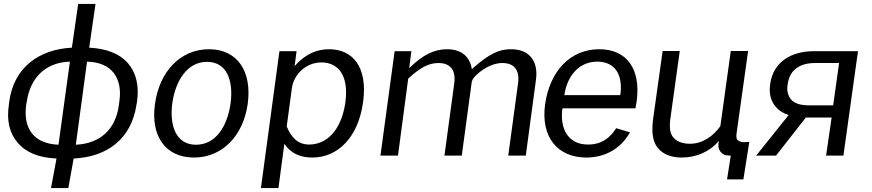

<svg xmlns="http://www.w3.org/2000/svg" viewBox="-20 -790 4427 975"><path d="M113 -258 116 -274C134 -395 210 -473 335 -477L277 -55C215 -58 170 -77 142 -113C114 -149 105 -197 113 -258ZM586 -274 584 -258C568 -134 490 -61 365 -55L422 -477C486 -475 530 -455 558 -419C585 -383 595 -335 586 -274ZM267 15 239 165H327L354 15C525 7 647 -85 673 -258L676 -274C687 -355 672 -419 630 -469C588 -517 523 -543 433 -548L465 -770H377L345 -548C177 -539 50 -447 27 -274L25 -258C13 -177 28 -113 71 -64C113 -15 178 11 267 15Z M965 10C1111 10 1216 -103 1238 -263C1260 -425 1188 -540 1041 -540C896 -540 789 -426 767 -262C744 -102 818 10 965 10ZM975 -55C874 -55 840 -151 855 -266C871 -380 931 -476 1031 -476C1132 -476 1166 -381 1151 -266C1135 -150 1077 -55 975 -55Z M1394 165 1424 -60C1460 -6 1512 10 1566 10C1696 10 1800 -93 1824 -273C1848 -453 1769 -540 1651 -540C1556 -540 1500 -481 1476 -454L1486 -530H1399L1305 165ZM1550 -56C1496 -56 1460 -88 1436 -148L1462 -341C1471 -411 1533 -473 1612 -473C1690 -473 1753 -417 1734 -271C1714 -130 1640 -56 1550 -56Z M2001 0 2053 -391C2110 -443 2153 -470 2207 -470C2268 -470 2295 -432 2287 -369L2237 0H2325L2375 -370C2377 -382 2381 -389 2390 -400C2420 -432 2474 -470 2531 -470C2593 -470 2619 -432 2611 -369L2561 0H2650L2702 -387C2714 -480 2668 -540 2575 -540C2518 -540 2469 -522 2376 -439C2367 -499 2327 -540 2250 -540C2187 -540 2128 -513 2058 -444L2069 -530H1984L1912 0Z M3207 -240 3213 -275C3235 -436 3166 -540 3023 -540C2875 -540 2772 -428 2748 -260C2725 -90 2815 10 2957 10C3049 10 3131 -32 3179 -118L3109 -139C3077 -88 3033 -56 2966 -56C2864 -56 2822 -137 2836 -240ZM2846 -307C2857 -392 2912 -477 3013 -477C3108 -477 3144 -404 3130 -307Z M3297 -189C3287 -117 3295 -67 3323 -36C3350 -5 3390 10 3442 10C3514 10 3582 -18 3629 -73H3630C3627 -49 3625 -38 3640 -18C3655 -1 3668 0 3691 0L3672 121H3755L3785 -69C3762 -69 3749 -64 3729 -76C3718 -84 3719 -96 3720 -110L3779 -531H3691L3638 -149C3602 -99 3548 -60 3484 -60C3448 -60 3420 -70 3402 -89C3383 -108 3378 -140 3384 -186L3432 -531H3345Z M3921 0 4072 -193H4203L4175 0H4263L4337 -530H4113C4003 -530 3907 -480 3891 -363C3884 -314 3894 -276 3921 -246C3936 -228 3958 -214 3985 -206L3820 0ZM4089 -255C4044 -255 4014 -265 3997 -285C3981 -305 3974 -330 3980 -362C3990 -439 4046 -470 4119 -470H4241L4211 -255Z"/></svg>

Font: Cheyenne Sans
Style: Italic
Weight: 400
Italic angle: -8.13011°
Designer: The Public Sans project authors (U.S. Web Design System), Libre Franklin designed by Pablo Impallari and Rodrigo Fuenzal
Foundry: The Cheyenne Sans Project Authors
Version: Version 2.007